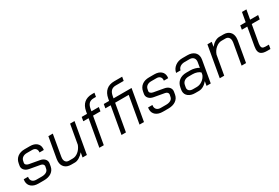

<svg xmlns="http://www.w3.org/2000/svg" viewBox="66 -1695 3914 2694"><g transform="rotate(-30 2022.5 -348.0)"><path d="M29 -117Q29 -132 32 -148H102Q100 -134 100 -128Q100 -94 122 -74Q144 -54 183 -54H270Q315 -54 343.5 -70.5Q372 -87 378 -117L385 -151Q386 -154 386 -159Q386 -176 373.5 -188Q361 -200 340 -204L172 -234Q127 -242 101 -267.5Q75 -293 75 -328Q75 -333 77 -345L83 -378Q94 -439 139 -473Q184 -507 254 -507H340Q407 -507 445.5 -475Q484 -443 484 -389Q484 -372 482 -363H412Q413 -368 413 -379Q413 -409 393.5 -427Q374 -445 340 -445H254Q214 -445 188 -427Q162 -409 155 -378L149 -349Q145 -330 159 -315.5Q173 -301 199 -296L366 -266Q409 -258 434 -233Q459 -208 459 -173Q459 -167 457 -155L450 -115Q439 -57 392 -24.5Q345 8 270 8H183Q111 8 70 -26Q29 -60 29 -117Z M572 -125Q572 -143 575 -162L634 -499H706L647 -160Q644 -145 644 -131Q644 -96 662 -76Q680 -56 711 -56H773Q821 -56 864.5 -91.5Q908 -127 931 -186L986 -499H1058L970 0H900L914 -76Q883 -38 844 -15Q805 8 773 8H711Q646 8 609 -28Q572 -64 572 -125Z M1249 -435H1163L1174 -499H1260L1267 -538Q1282 -620 1331 -662Q1380 -704 1461 -704H1499L1488 -642H1450Q1403 -642 1376 -617Q1349 -592 1339 -538L1332 -499H1452L1441 -435H1321L1244 0H1172Z M1895 0H1823L1900 -437H1680L1603 0H1531L1608 -437H1522L1533 -501H1619L1626 -538Q1641 -619 1690 -661.5Q1739 -704 1820 -704H1948L1937 -642H1809Q1762 -642 1735 -616.5Q1708 -591 1698 -538L1691 -501H1983Z M2044 -117Q2044 -132 2047 -148H2117Q2115 -134 2115 -128Q2115 -94 2137 -74Q2159 -54 2198 -54H2285Q2330 -54 2358.5 -70.5Q2387 -87 2393 -117L2400 -151Q2401 -154 2401 -159Q2401 -176 2388.5 -188Q2376 -200 2355 -204L2187 -234Q2142 -242 2116 -267.5Q2090 -293 2090 -328Q2090 -333 2092 -345L2098 -378Q2109 -439 2154 -473Q2199 -507 2269 -507H2355Q2422 -507 2460.5 -475Q2499 -443 2499 -389Q2499 -372 2497 -363H2427Q2428 -368 2428 -379Q2428 -409 2408.5 -427Q2389 -445 2355 -445H2269Q2229 -445 2203 -427Q2177 -409 2170 -378L2164 -349Q2160 -330 2174 -315.5Q2188 -301 2214 -296L2381 -266Q2424 -258 2449 -233Q2474 -208 2474 -173Q2474 -167 2472 -155L2465 -115Q2454 -57 2407 -24.5Q2360 8 2285 8H2198Q2126 8 2085 -26Q2044 -60 2044 -117Z M2572 -108Q2572 -116 2574 -132L2580 -165Q2592 -231 2638.5 -267Q2685 -303 2757 -303H2821Q2854 -303 2893.5 -292.5Q2933 -282 2954 -266L2968 -349Q2970 -363 2970 -369Q2970 -404 2948.5 -424Q2927 -444 2890 -444H2810Q2767 -444 2737.5 -424Q2708 -404 2702 -371H2630Q2641 -432 2690.5 -469.5Q2740 -507 2810 -507H2890Q2960 -507 3000.5 -473Q3041 -439 3041 -380Q3041 -366 3038 -349L2977 0H2909L2921 -70Q2891 -33 2855 -12.5Q2819 8 2780 8H2720Q2654 8 2613 -23.5Q2572 -55 2572 -108ZM2782 -55Q2829 -55 2871.5 -84Q2914 -113 2935 -161L2942 -198Q2925 -217 2891.5 -228.5Q2858 -240 2821 -240H2757Q2714 -240 2686.5 -220Q2659 -200 2652 -164L2646 -132Q2644 -120 2644 -116Q2644 -88 2664.5 -71.5Q2685 -55 2720 -55Z M3211 -499H3281L3268 -425Q3299 -464 3336.5 -485.5Q3374 -507 3411 -507H3475Q3538 -507 3574.5 -471.5Q3611 -436 3611 -375Q3611 -357 3608 -337L3549 0H3477L3537 -339Q3539 -348 3539 -366Q3539 -402 3521 -422.5Q3503 -443 3471 -443H3407Q3360 -443 3315 -406Q3270 -369 3250 -311L3195 0H3123Z M3764 -99Q3764 -118 3769 -146L3820 -435H3732L3743 -499H3831L3858 -650H3930L3903 -499H4033L4022 -435H3892L3841 -146Q3839 -136 3839 -118Q3839 -88 3853.5 -76Q3868 -64 3903 -64H3956L3944 0H3891Q3825 0 3794.5 -23.5Q3764 -47 3764 -99Z"/></g></svg>

Font: Bai Jamjuree
Style: Italic
Weight: 400
Italic angle: -10°
Version: Version 1.000; ttfautohint (v1.6)